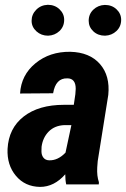

<svg xmlns="http://www.w3.org/2000/svg" viewBox="-20 -749 512 780"><path d="M249 0Q245.1 -16.6 245.1 -41Q200.2 10.3 142.6 10.3Q81.5 9.3 44.7 -34.7Q7.8 -78.6 10.7 -144Q15.1 -228 76.2 -275.6Q137.2 -323.2 240.2 -323.2H279.8L286.1 -366.2L287.6 -388.2Q287.6 -430.7 253.4 -430.7Q206.1 -432.1 195.8 -370.1L61.5 -369.1Q65.9 -444.3 124 -491.9Q182.1 -539.6 265.6 -538.6Q344.2 -536.6 386 -489Q427.7 -441.4 419.9 -363.3L377 -94.7L375 -68.8Q373 -34.7 381.8 -8.8L381.3 0ZM179.7 -97.7Q215.3 -96.7 246.1 -128.9L270 -240.7H240.7Q201.7 -238.8 177.7 -214.4Q153.8 -189.9 148.9 -152.8L148.4 -134.3Q148.4 -118.7 156.5 -108.4Q164.6 -98.1 179.7 -97.7ZM108.4 -664.6Q108.4 -690.4 127.2 -709.5Q146 -728.5 174.3 -729.5Q202.6 -729.5 221.7 -711.4Q240.7 -693.4 240.7 -668.5Q240.7 -641.1 221.7 -623Q202.6 -605 175.3 -604Q147.5 -604 127.9 -621.8Q108.4 -639.6 108.4 -664.6ZM340.3 -664.6Q340.3 -691.9 359.4 -710Q378.4 -728 405.8 -729Q434.6 -729 453.4 -711.2Q472.2 -693.4 472.2 -668.5Q472.2 -641.1 453.1 -623Q434.1 -605 406.7 -604Q377.9 -604 359.1 -621.8Q340.3 -639.6 340.3 -664.6Z"/></svg>

Font: TypoPRO Roboto
Style: Bold Italic
Weight: 700
Italic angle: -12°
Designer: Google
Version: Version 2.136; 2016